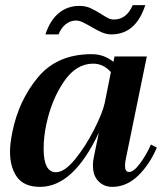

<svg xmlns="http://www.w3.org/2000/svg" viewBox="-20 -718 631 748"><path d="M289 -695Q313 -695 331 -687Q349 -679 373 -664Q390 -653 401 -647.5Q412 -642 424 -642Q473 -642 497 -698H546Q509 -584 414 -584Q395 -584 376.5 -592Q358 -600 333 -615Q312 -627 299.5 -632.5Q287 -638 276 -638Q254 -638 236 -623.5Q218 -609 208 -584H157Q175 -639 209 -667Q243 -695 289 -695ZM19 -127Q19 -158 28 -203Q53 -327 128 -417Q203 -507 337 -507Q385 -507 422 -477L426 -498H552L470 -98Q467 -83 467 -72Q467 -48 483 -48Q501 -48 526 -82Q551 -116 568 -155L591 -143Q563 -77 518 -33.5Q473 10 417 10Q385 10 363.5 -12Q342 -34 342 -74Q342 -88 345 -103L365 -201Q266 10 136 10Q74 10 46.5 -28Q19 -66 19 -127ZM388 -317 412 -437Q383 -470 343 -470Q277 -470 229.5 -401Q182 -332 161 -236Q150 -187 150 -138Q150 -47 198 -47Q231 -47 272 -97Q313 -147 346.5 -213Q380 -279 388 -317Z"/></svg>

Font: Trirong SemiBold
Style: Italic
Weight: 600
Italic angle: -12°
Designer: Katatrad Team
Foundry: CadsonDemak
Version: Version 1.001